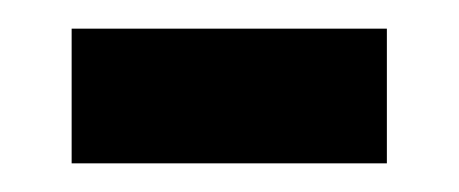

<svg xmlns="http://www.w3.org/2000/svg" viewBox="-20 -358 320 134"><path d="M250 -338V-244H30V-338Z"/></svg>

Font: Mukta Vaani SemiBold
Style: Regular
Weight: 600
Designer: Noopur Datye, Girish Dalvi, Yashodeep Gholap, Pallavi Karambelkar
Foundry: Ek Type
Version: Version 2.538;PS 1.000;hotconv 16.6.51;makeotf.lib2.5.65220;